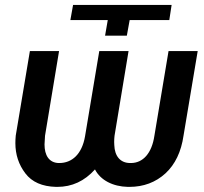

<svg xmlns="http://www.w3.org/2000/svg" viewBox="-20 -731 810 762"><path d="M407.7 -651.4 397 -589.4H483.4L494.6 -651.4H651.9L661.1 -711.4H270L259.3 -651.4ZM648.9 -528.3 592.8 -192.4C582.5 -122.6 547.4 -84 499.5 -84C498 -84 497.1 -84 495.6 -84C457 -84.5 435.1 -111.8 433.6 -155.3C433.6 -159.2 433.1 -163.6 433.1 -167.5C433.1 -175.8 433.6 -184.1 434.6 -192.4L490.2 -528.3H374L317.4 -189.5C305.2 -119.6 266.1 -84 215.3 -84C214.4 -84 212.9 -84 211.4 -84C174.8 -85.9 156.7 -114.3 156.7 -157.7L158.7 -192.4L214.4 -528.3H98.6L42.5 -192.9C41.5 -182.6 41 -172.4 41 -163.1C41 -117.7 54.2 -77.6 80.6 -43C106.9 -8.3 147.5 9.3 202.6 10.7C204.1 10.7 206.1 10.7 207.5 10.7C265.6 10.7 315.4 -12.2 356.9 -58.6C378.9 -15.6 428.2 9.3 487.3 10.7C489.3 10.7 491.2 10.7 493.2 10.7C549.8 10.7 597.7 -7.3 636.7 -43C675.3 -78.6 699.2 -128.9 708.5 -193.4L764.6 -528.3Z"/></svg>

Font: Roboto Medium
Style: Italic
Weight: 500
Italic angle: -12°
Designer: Google
Version: Version 2.137; 2017